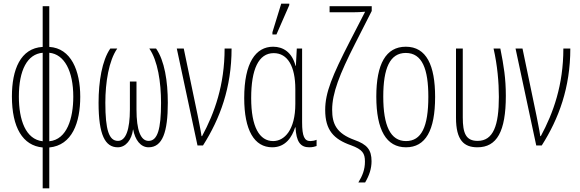

<svg xmlns="http://www.w3.org/2000/svg" viewBox="-20 -794 3168 1048"><path d="M213 234H249V11C374 -1 418 -125 418 -266C418 -408 368 -531 249 -538V-760H213V-538C91 -531 45 -413 45 -268C45 -98 104 1 213 11ZM213 -23C120 -33 83 -139 83 -267C83 -411 129 -499 213 -506ZM249 -23V-506C331 -498 380 -407 380 -266C380 -149 346 -32 249 -23Z M623 10C667 10 699 -32 706 -87H707C717 -31 747 10 791 10C867 10 896 -73 896 -233C896 -351 878 -463 832 -529H795C841 -463 859 -345 859 -233C859 -89 840 -25 791 -25C748 -25 725 -82 725 -197V-349H689V-197C689 -87 667 -25 624 -25C575 -25 555 -84 555 -233C555 -345 574 -463 620 -529H582C537 -464 518 -349 518 -233C518 -57 554 10 623 10Z M1058 0H1088C1181 -146 1244 -316 1244 -529H1206C1206 -330 1151 -177 1083 -51H1080C1075 -87 1063 -141 1059 -164L983 -529H945Z M1467 -606H1489L1559 -766V-774H1515L1467 -618ZM1466 10C1539 10 1574 -46 1591 -99H1593C1597 -20 1620 10 1668 10C1686 10 1700 6 1708 3V-31C1697 -26 1683 -24 1674 -24C1642 -24 1629 -49 1629 -127V-529H1600L1595 -435H1593C1574 -509 1525 -539 1471 -539C1376 -539 1313 -452 1313 -259C1313 -83 1368 10 1466 10ZM1471 -24C1396 -24 1351 -101 1351 -259C1351 -415 1391 -504 1474 -504C1550 -504 1592 -432 1592 -308V-227C1592 -84 1532 -24 1471 -24Z M1936 202H1973C1996 163 2008 126 2008 86C2008 23 1983 -6 1915 -30C1816 -66 1793 -118 1793 -195C1793 -285 1833 -388 1918 -555L2009 -734V-760H1779V-727H1908C1928 -727 1953 -728 1973 -730L1890 -569C1793 -380 1755 -288 1755 -194C1755 -83 1802 -34 1896 -1C1959 22 1972 43 1972 88C1972 132 1958 166 1936 202Z M2355 -265C2355 -437 2308 -539 2195 -539C2086 -539 2034 -444 2034 -267C2034 -84 2089 10 2196 10C2303 10 2355 -82 2355 -265ZM2072 -267C2072 -421 2108 -505 2195 -505C2285 -505 2318 -416 2318 -266C2318 -101 2280 -24 2196 -24C2111 -24 2072 -108 2072 -267Z M2586 10C2692 10 2741 -76 2741 -271C2741 -366 2730 -434 2711 -529H2674C2695 -437 2703 -344 2703 -265C2703 -110 2673 -25 2587 -25C2523 -25 2506 -67 2506 -153V-529H2469V-151C2469 -29 2512 10 2586 10Z M2907 0H2937C3030 -146 3093 -316 3093 -529H3055C3055 -330 3000 -177 2932 -51H2929C2924 -87 2912 -141 2908 -164L2832 -529H2794Z"/></svg>

Font: Noto Sans ExtraCondensed ExtraLight
Style: Regular
Weight: 200
Width: 2
Designer: Monotype Design Team
Foundry: Monotype Imaging Inc.
Version: Version 2.013